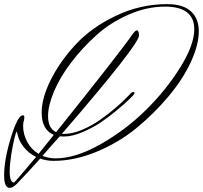

<svg xmlns="http://www.w3.org/2000/svg" viewBox="-21 -763 984 931"><path d="M64 -113 60 -125Q57 -125 49 -93Q41 -61 33.5 -13Q26 35 26 68Q26 122 47 122Q50 122 154 -2Q118 -20 94 -50Q70 -80 64 -113ZM289 -101Q275 -101 269 -102Q252 -84 223.5 -51.5Q195 -19 185 -7Q218 5 248 5Q346 5 468 -64.5Q590 -134 688 -231Q786 -328 853.5 -437Q921 -546 921 -621Q921 -731 779 -731Q692 -731 603.5 -692.5Q515 -654 447 -593Q379 -532 324.5 -460.5Q270 -389 241 -320Q212 -251 212 -200Q212 -141 251 -122Q564 -513 621 -596Q635 -616 643 -616Q646 -616 648 -613Q653 -606 653 -591Q653 -547 279 -114H292Q331 -114 378 -134Q425 -154 464.5 -182Q504 -210 537.5 -238.5Q571 -267 590 -287L610 -307Q619 -317 626 -317Q631 -317 631 -313Q631 -307 623 -299Q615 -291 601.5 -277.5Q588 -264 547.5 -230Q507 -196 468.5 -170Q430 -144 379.5 -122.5Q329 -101 289 -101ZM181 -217Q181 -288 226 -377.5Q271 -467 347.5 -549Q424 -631 542 -687Q660 -743 789 -743Q867 -743 905 -708Q943 -673 943 -611Q943 -546 904.5 -462.5Q866 -379 796 -295.5Q726 -212 640 -141.5Q554 -71 447 -27Q340 17 239 17Q204 17 174 6Q100 88 61 128Q41 148 26 148Q-1 148 -1 87Q-1 11 32 -96.5Q65 -204 90 -204Q97 -204 97 -195Q97 -187 94 -175Q91 -163 91 -153Q91 -112 111 -75Q131 -38 166 -17L240 -109Q181 -134 181 -217Z"/></svg>

Font: Herr Von Muellerhoff
Style: Regular
Weight: 400
Designer: Alejandro Paul
Foundry: Alejandro Paul
Version: Version 1.000